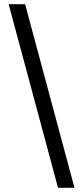

<svg xmlns="http://www.w3.org/2000/svg" viewBox="-20 -730 384 910"><path d="M255 160 21 -710H99L333 160Z"/></svg>

Font: Source Sans 3 ExtraLight SemiBold
Style: Regular
Weight: 600
Version: Version 3.052;hotconv 1.1.0;makeotfexe 2.6.0